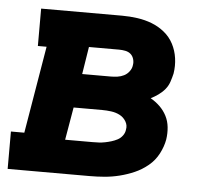

<svg xmlns="http://www.w3.org/2000/svg" viewBox="-43 -567 686 614"><g transform="rotate(5 300.0 -260.0)"><path d="M3 0V-120H46L93 -400H65V-520H325Q350 -520 374.5 -516.5Q399 -513 421 -504.5Q443 -496 461.5 -481Q480 -466 491 -445Q502 -424 505.5 -399.5Q509 -375 505 -350Q502 -337 497.5 -323.5Q493 -310 484 -299Q475 -288 463 -279.5Q451 -271 439 -265Q455 -256 468.5 -243Q482 -230 490.5 -213.5Q499 -197 501 -177.5Q503 -158 500 -138Q496 -115 484 -92Q472 -69 452 -52.5Q432 -36 409 -26Q386 -16 362 -10Q338 -4 314 -2Q290 0 266 0ZM214 -323H306Q316 -323 327 -324.5Q338 -326 348 -331Q358 -336 365 -345.5Q372 -355 373 -365Q375 -375 372 -385Q369 -395 362 -401Q355 -407 345 -409Q335 -411 325 -411H228ZM178 -109H266Q276 -109 286 -109.5Q296 -110 306 -112Q316 -114 326 -117Q336 -120 345.5 -125Q355 -130 361.5 -139Q368 -148 369 -158Q372 -172 364.5 -184.5Q357 -197 344.5 -203.5Q332 -210 317 -212Q302 -214 287 -214H196Z"/></g></svg>

Font: Iosevka Etoile Heavy Oblique
Style: Regular
Weight: 900
Italic angle: -9°
Designer: Belleve Invis
Foundry: Belleve Invis
Version: Version 15.5.2; ttfautohint (v1.8.4)